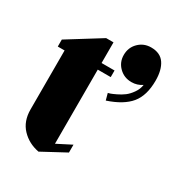

<svg xmlns="http://www.w3.org/2000/svg" viewBox="-167 -789 840 908"><g transform="rotate(30 253.5 -334.5)"><path d="M187 -612.8H227.1V-500H297.9V-463.9H227.1V-59.1L305.2 -99.1V-56.2L178.2 12.2Q121.1 1.5 83.5 -38.1Q45.9 -77.6 45.9 -142.1V-463.9H8.8V-502ZM333 -356 323.2 -392.1Q328.1 -393.1 335.9 -395.8Q343.8 -398.4 364.3 -408.2Q384.8 -418 401.1 -430.2Q417.5 -442.4 432.6 -463.9Q447.8 -485.4 451.2 -509.8Q425.8 -492.2 394 -492.2Q354 -492.2 326.4 -519.3Q298.8 -546.4 298.8 -585.9Q298.8 -626.5 326.4 -653.8Q354 -681.2 394 -681.2Q444.3 -681.2 467.3 -647.2Q490.2 -613.3 490.2 -555.2Q490.2 -474.1 452.9 -428.7Q415.5 -383.3 333 -356Z"/></g></svg>

Font: Lletraferida
Style: Heavy
Weight: 900
Designer: Josep Patau Bellart
Foundry: Josep Patau Bellart
Version: Version 1.000